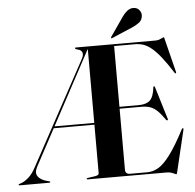

<svg xmlns="http://www.w3.org/2000/svg" viewBox="-75 -942 1033 1015"><g transform="rotate(-5 441.5 -434.5)"><path d="M426 -700 427 -684.5H409.5L89.5 -88.5Q74 -58.5 87.5 -39.5Q101 -20.5 132 -11.5L147 -7.5Q150 -6.5 151 -5.8Q152 -5 152 -3.5Q152 -2 151 -1Q150 0 148 0H-11.5Q-13.5 0 -14.8 -1Q-16 -2 -16 -3.5Q-16 -6 -11 -7.5L1.5 -12Q18.5 -18 39.5 -37Q60.5 -56 78 -90L376 -639Q386 -658.5 380.8 -671.8Q375.5 -685 355.5 -689Q349 -690.5 346.5 -692.8Q344 -695 344 -696.5Q344 -698.5 345.2 -699.2Q346.5 -700 349.5 -700ZM192.5 -294.5H432.5L434 -285H189.5ZM525.5 -367.5H653Q694 -367.5 713.5 -386.2Q733 -405 738.5 -454.5Q739 -460 742 -460Q746 -460 747.5 -454L800 -281.5Q801.5 -276 798 -274.5Q795 -273.5 791.5 -276.5Q769 -309 750.8 -326.5Q732.5 -344 712.8 -350.8Q693 -357.5 666 -357.5H525.5ZM411 -27.5V-700H771Q782.5 -700 791.8 -703.2Q801 -706.5 807.2 -710Q813.5 -713.5 815.5 -713.5Q817 -713.5 818 -711.8Q819 -710 820.5 -703L865 -525Q865.5 -521.5 865 -520Q864.5 -518.5 863 -518Q862 -517.5 860.5 -518.2Q859 -519 857 -521.5Q824 -573.5 798 -606.2Q772 -639 749.5 -657.5Q727 -676 706 -683Q685 -690 661.5 -690H551V-32.5Q551 -21.5 557.5 -15.8Q564 -10 576 -10H667.5Q697.5 -10 726 -26.2Q754.5 -42.5 788.8 -87.8Q823 -133 869.5 -221.5Q871.5 -224 872.8 -225.2Q874 -226.5 875.5 -225.5Q877.5 -225.5 878 -223.5Q878.5 -221.5 877.5 -217.5L825 2.5Q823.5 9.5 822.5 11.5Q821.5 13.5 820 13.5Q817 13.5 810.2 10Q803.5 6.5 793.2 3.2Q783 0 767.5 0H350Q347.5 0 346.2 -1Q345 -2 345 -3.5Q345 -6.5 351 -7.5L391.5 -13.5Q401.5 -15.5 406.2 -18.5Q411 -21.5 411 -27.5ZM609.5 -840Q624 -860.5 639.2 -871.5Q654.5 -882.5 670.5 -881.5Q690 -881 700.8 -867.5Q711.5 -854 711 -840Q710 -815 692.8 -801.8Q675.5 -788.5 654 -779.5L545 -733Q543.5 -732.5 541.5 -732.2Q539.5 -732 538.5 -733.5Q538 -734.5 538.5 -736.2Q539 -738 540 -739.5Z"/></g></svg>

Font: Fraunces 120pt SemiBold
Style: Regular
Weight: 600
Version: Version 1.000;[b76b70a41]